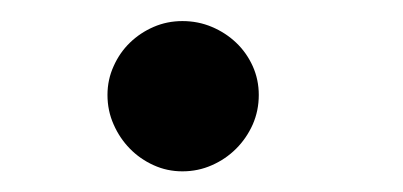

<svg xmlns="http://www.w3.org/2000/svg" viewBox="-20 -152 386 184"><path d="M228 -61Q228 -75.7 222.2 -88.6Q216.3 -101.6 206.3 -111.1Q196.3 -120.6 183.1 -126.2Q169.9 -131.8 154.8 -131.8Q140.1 -131.8 127.2 -126.2Q114.3 -120.6 104.5 -111.1Q94.7 -101.6 88.9 -88.6Q83 -75.7 83 -61Q83 -45.9 88.9 -32.7Q94.7 -19.5 104.5 -9.5Q114.3 0.5 127.2 6.3Q140.1 12.2 154.8 12.2Q169.9 12.2 183.1 6.3Q196.3 0.5 206.3 -9.5Q216.3 -19.5 222.2 -32.7Q228 -45.9 228 -61Z"/></svg>

Font: Galatia SIL
Style: Bold
Weight: 700
Designer: Development by SIL's NRSI team
Version: Version 2.1